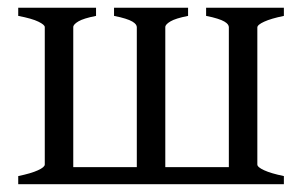

<svg xmlns="http://www.w3.org/2000/svg" viewBox="-20 -474 777 494"><path d="M463.9 -454.1V-433.1Q431.6 -426.8 418.5 -418.9Q405.3 -411.1 405.3 -404.3V-43.9H568.8V-404.3Q568.8 -407.2 566.4 -410.9Q564 -414.6 557.4 -418.5Q550.8 -422.4 539.3 -426Q527.8 -429.7 510.3 -433.1V-454.1H710.4V-433.1Q677.2 -426.3 659.7 -418.2Q642.1 -410.2 642.1 -403.3V-50.8Q642.1 -43.9 659.7 -35.9Q677.2 -27.8 710.4 -21V0H26.9V-21Q60.1 -27.8 77.6 -35.9Q95.2 -43.9 95.2 -50.8V-404.3Q95.2 -410.2 78.9 -418.2Q62.5 -426.3 26.9 -433.1V-454.1H227.1V-433.1Q194.8 -426.8 181.6 -418.9Q168.5 -411.1 168.5 -404.3V-43.9H332V-404.3Q332 -407.2 329.6 -410.9Q327.1 -414.6 320.6 -418.5Q314 -422.4 302.5 -426Q291 -429.7 273.4 -433.1V-454.1Z"/></svg>

Font: Gentium Plus
Style: Regular
Weight: 400
Designer: J. Victor Gaultney, Annie Olsen, Iska Routamaa
Foundry: SIL International
Version: Version 1.510